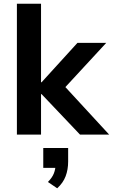

<svg xmlns="http://www.w3.org/2000/svg" viewBox="-20 -725 608 1034"><path d="M71 0V-705H201V-282H204L397 -494H552L309 -231L310 -280L568 0H411L204 -218H201V0ZM288 289 238 255Q261 232 270 209Q279 186 279 163L306 179H213V72H347V145Q347 188 333.5 224Q320 260 288 289Z"/></svg>

Font: Nunito Sans 10pt
Style: Bold
Weight: 700
Designer: Vernon Adams
Foundry: Vernon Adams
Version: Version 3.101;gftools[0.9.27]